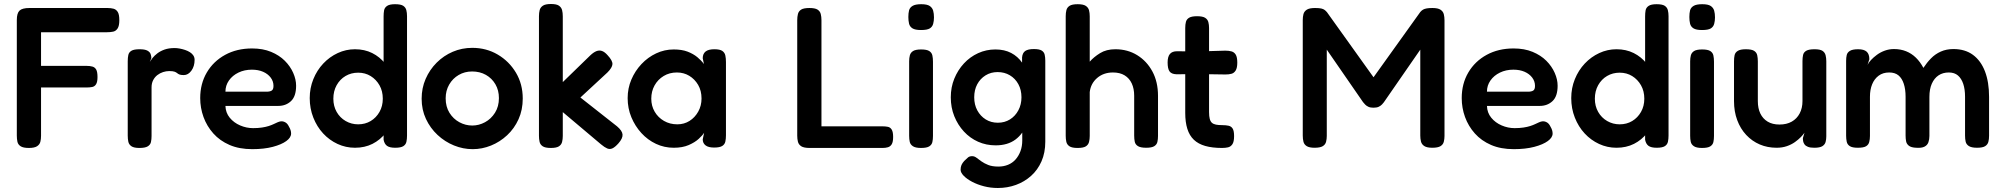

<svg xmlns="http://www.w3.org/2000/svg" viewBox="-20 -729 10003 959"><path d="M124 10Q96 10 83 1.5Q70 -7 67 -21Q64 -35 64 -52V-629Q64 -663 77.5 -676Q91 -689 127 -689H517Q534 -689 547 -685.5Q560 -682 568 -669.5Q576 -657 576 -628Q576 -600 567.5 -587Q559 -574 545.5 -571Q532 -568 515 -568H185V-400H412Q429 -400 441.5 -396.5Q454 -393 460.5 -381.5Q467 -370 467 -344Q467 -320 460 -308.5Q453 -297 440.5 -294.5Q428 -292 411 -292H185V-51Q185 -34 181.5 -20.5Q178 -7 165 1.5Q152 10 124 10Z M676 10Q649 10 636.5 1.5Q624 -7 621 -21Q618 -35 618 -52V-423Q618 -441 621 -454.5Q624 -468 636.5 -475.5Q649 -483 677 -483Q704 -483 716.5 -476Q729 -469 732.5 -458.5Q736 -448 736 -438L728 -420Q733 -428 742 -439.5Q751 -451 766 -462.5Q781 -474 802 -481.5Q823 -489 852 -489Q864 -489 877.5 -486.5Q891 -484 904.5 -479.5Q918 -475 929 -468Q940 -461 946 -451.5Q952 -442 952 -430Q952 -398 936 -376Q920 -354 898 -354Q883 -354 876 -357Q869 -360 864.5 -364Q860 -368 851.5 -371Q843 -374 825 -374Q810 -374 794.5 -369Q779 -364 766 -354Q753 -344 745 -328.5Q737 -313 737 -293V-50Q737 -33 734 -19.5Q731 -6 718 2Q705 10 676 10Z M1240 16Q1175 16 1126.5 -5Q1078 -26 1045.5 -62.5Q1013 -99 996.5 -144.5Q980 -190 980 -239Q980 -311 1013 -367Q1046 -423 1104.5 -455Q1163 -487 1239 -487Q1293 -487 1334 -470Q1375 -453 1402.5 -425.5Q1430 -398 1444.5 -365Q1459 -332 1459 -301Q1459 -248 1433.5 -224Q1408 -200 1370 -200H1106Q1107 -166 1127.5 -141Q1148 -116 1179.5 -102.5Q1211 -89 1244 -89Q1269 -89 1288.5 -92Q1308 -95 1322 -99.5Q1336 -104 1346.5 -109Q1357 -114 1366 -118Q1375 -122 1383 -123Q1394 -124 1405 -118Q1416 -112 1423 -97Q1429 -87 1431.5 -78.5Q1434 -70 1434 -62Q1434 -42 1410 -24.5Q1386 -7 1342.5 4.5Q1299 16 1240 16ZM1106 -271H1311Q1328 -271 1337 -276.5Q1346 -282 1346 -300Q1346 -323 1332 -341.5Q1318 -360 1294 -370.5Q1270 -381 1238 -381Q1201 -381 1171 -366.5Q1141 -352 1123.5 -327Q1106 -302 1106 -271Z M1753 9Q1707 9 1666 -10Q1625 -29 1594 -62.5Q1563 -96 1545 -141.5Q1527 -187 1527 -239Q1527 -289 1545 -333.5Q1563 -378 1594.5 -411.5Q1626 -445 1667 -464Q1708 -483 1753 -483Q1801 -483 1839 -464Q1877 -445 1903.5 -411.5Q1930 -378 1944 -333.5Q1958 -289 1959 -238Q1959 -187 1945.5 -142.5Q1932 -98 1905.5 -64Q1879 -30 1840.5 -10.5Q1802 9 1753 9ZM1769 -108Q1804 -108 1831.5 -124.5Q1859 -141 1875.5 -170Q1892 -199 1892 -236Q1892 -274 1875.5 -303Q1859 -332 1831.5 -349Q1804 -366 1769 -366Q1734 -366 1706 -349.5Q1678 -333 1661.5 -303.5Q1645 -274 1645 -236Q1645 -199 1661.5 -170Q1678 -141 1706.5 -124.5Q1735 -108 1769 -108ZM1954 9Q1926 9 1913 -0.5Q1900 -10 1896 -31V-647Q1896 -664 1898.5 -677.5Q1901 -691 1913.5 -699.5Q1926 -708 1953 -708Q1982 -708 1994 -700Q2006 -692 2009.5 -678.5Q2013 -665 2013 -648V-52Q2013 -35 2010 -21Q2007 -7 1994.5 1Q1982 9 1954 9Z M2341 16Q2293 16 2247.5 -2.5Q2202 -21 2165.5 -55Q2129 -89 2107.5 -135Q2086 -181 2086 -236Q2086 -289 2106 -335Q2126 -381 2161 -416Q2196 -451 2241.5 -470.5Q2287 -490 2339 -490Q2409 -490 2466 -456.5Q2523 -423 2557 -366Q2591 -309 2591 -237Q2591 -180 2570 -133.5Q2549 -87 2513 -53.5Q2477 -20 2432.5 -2Q2388 16 2341 16ZM2339 -102Q2372 -102 2402.5 -118.5Q2433 -135 2452.5 -166Q2472 -197 2472 -239Q2472 -278 2454.5 -308Q2437 -338 2407 -355Q2377 -372 2338 -372Q2301 -372 2271 -354.5Q2241 -337 2223.5 -306.5Q2206 -276 2206 -238Q2206 -196 2225 -165.5Q2244 -135 2274.5 -118.5Q2305 -102 2339 -102Z M3062 -98Q3088 -76 3089.5 -57Q3091 -38 3069 -13Q3052 6 3039 12Q3026 18 3013 12.5Q3000 7 2982 -8L2791 -169V-50Q2791 -34 2787.5 -20Q2784 -6 2771.5 2Q2759 10 2731 10Q2703 10 2690.5 1.5Q2678 -7 2675 -21Q2672 -35 2672 -51V-648Q2672 -665 2675.5 -678.5Q2679 -692 2691.5 -700.5Q2704 -709 2732 -709Q2760 -709 2772 -700.5Q2784 -692 2787.5 -678.5Q2791 -665 2791 -647V-319L2929 -453Q2945 -468 2959 -473.5Q2973 -479 2986.5 -474.5Q3000 -470 3015 -453Q3040 -426 3039 -408.5Q3038 -391 3014 -367L2879 -242Z M3547 8Q3518 8 3504 -3Q3490 -14 3490 -33L3497 -66Q3489 -53 3470 -35.5Q3451 -18 3420 -4.5Q3389 9 3345 9Q3298 9 3256.5 -10.5Q3215 -30 3183.5 -64.5Q3152 -99 3133.5 -143.5Q3115 -188 3115 -239Q3115 -288 3133.5 -331.5Q3152 -375 3184 -409Q3216 -443 3257.5 -462.5Q3299 -482 3345 -482Q3386 -482 3414.5 -471Q3443 -460 3463 -443.5Q3483 -427 3496 -409L3490 -438Q3490 -460 3504 -471.5Q3518 -483 3548 -483Q3576 -483 3588 -474.5Q3600 -466 3603 -451.5Q3606 -437 3606 -419V-53Q3606 -36 3603 -22Q3600 -8 3587.5 0Q3575 8 3547 8ZM3363 -108Q3397 -108 3424 -125Q3451 -142 3467.5 -171.5Q3484 -201 3484 -237Q3484 -276 3467 -305Q3450 -334 3422.5 -350.5Q3395 -367 3361 -367Q3324 -367 3295 -349.5Q3266 -332 3249.5 -302.5Q3233 -273 3233 -236Q3233 -200 3250 -171Q3267 -142 3296.5 -125Q3326 -108 3363 -108Z M4024 10Q3995 10 3982 1.5Q3969 -7 3965.5 -21Q3962 -35 3962 -51V-628Q3962 -645 3965.5 -659Q3969 -673 3981.5 -681Q3994 -689 4023 -689Q4051 -689 4063.5 -681Q4076 -673 4079.5 -659Q4083 -645 4083 -628V-98H4388Q4403 -98 4415 -95.5Q4427 -93 4434 -81.5Q4441 -70 4441 -45Q4441 -20 4434 -8.5Q4427 3 4415 6.5Q4403 10 4388 10Z M4580 10Q4553 10 4540 1.5Q4527 -7 4524 -20.5Q4521 -34 4521 -51V-423Q4521 -439 4524.5 -452.5Q4528 -466 4540.5 -474Q4553 -482 4581 -482Q4609 -482 4621.5 -474Q4634 -466 4637 -452Q4640 -438 4640 -421V-50Q4640 -33 4637 -19.5Q4634 -6 4621.5 2Q4609 10 4580 10ZM4580 -579Q4551 -579 4537.5 -587.5Q4524 -596 4520.5 -611Q4517 -626 4517 -644Q4517 -663 4520.5 -677Q4524 -691 4538 -699.5Q4552 -708 4581 -708Q4611 -708 4624 -699Q4637 -690 4641 -675.5Q4645 -661 4645 -642Q4645 -625 4641 -610Q4637 -595 4624 -587Q4611 -579 4580 -579Z M4964 210Q4928 210 4895 201.5Q4862 193 4835.5 179Q4809 165 4793.5 149Q4778 133 4778 119Q4778 105 4782.5 95Q4787 85 4796 75Q4808 63 4815.5 57Q4823 51 4836 51Q4847 51 4857.5 59Q4868 67 4882 77Q4896 87 4916 95Q4936 103 4967 103Q4993 103 5015 94Q5037 85 5052.5 67.5Q5068 50 5077 26Q5086 2 5086 -28L5085 -442Q5087 -465 5101 -474.5Q5115 -484 5144 -484Q5171 -484 5183 -476.5Q5195 -469 5198 -455.5Q5201 -442 5201 -426V-21Q5201 34 5182 77Q5163 120 5130 149.5Q5097 179 5054.5 194.5Q5012 210 4964 210ZM4953 -3Q4906 -3 4865.5 -21Q4825 -39 4794.5 -72Q4764 -105 4746.5 -148.5Q4729 -192 4729 -243Q4729 -293 4746.5 -336Q4764 -379 4794.5 -412Q4825 -445 4865.5 -463.5Q4906 -482 4952 -482Q4997 -482 5030.5 -464.5Q5064 -447 5086 -415Q5108 -383 5119.5 -339Q5131 -295 5131 -242Q5131 -169 5111 -115Q5091 -61 5052 -32Q5013 -3 4953 -3ZM4964 -116Q4998 -116 5024.5 -132.5Q5051 -149 5066.5 -178Q5082 -207 5082 -243Q5082 -280 5066.5 -308.5Q5051 -337 5024 -353Q4997 -369 4963 -369Q4929 -369 4902.5 -352.5Q4876 -336 4861 -308Q4846 -280 4846 -243Q4846 -206 4861.5 -177.5Q4877 -149 4903.5 -132.5Q4930 -116 4964 -116Z M5362 10Q5334 10 5321.5 1.5Q5309 -7 5306 -21Q5303 -35 5303 -51V-648Q5303 -665 5306.5 -678.5Q5310 -692 5322.5 -700Q5335 -708 5363 -708Q5391 -708 5403.5 -699.5Q5416 -691 5419.5 -677.5Q5423 -664 5423 -647V-421Q5443 -444 5474.5 -463.5Q5506 -483 5551 -483Q5612 -483 5660 -453.5Q5708 -424 5736 -372Q5764 -320 5764 -250V-50Q5764 -34 5761 -20.5Q5758 -7 5745.5 1Q5733 9 5705 9Q5677 9 5664 1Q5651 -7 5648 -20.5Q5645 -34 5645 -52V-251Q5645 -286 5633 -312Q5621 -338 5597.5 -352.5Q5574 -367 5539 -367Q5492 -367 5460 -339.5Q5428 -312 5423 -269V-50Q5423 -34 5419.5 -20Q5416 -6 5403.5 2Q5391 10 5362 10Z M6084 10Q6035 10 6000 0Q5965 -10 5943 -31Q5921 -52 5910.5 -85.5Q5900 -119 5900 -165V-589Q5900 -607 5903.5 -620Q5907 -633 5919.5 -640.5Q5932 -648 5959 -648Q5987 -648 5999.5 -640Q6012 -632 6015.5 -618.5Q6019 -605 6019 -589V-169Q6019 -148 6022.5 -135Q6026 -122 6033.5 -115.5Q6041 -109 6053.5 -106.5Q6066 -104 6084 -104Q6103 -104 6116.5 -101Q6130 -98 6137 -86.5Q6144 -75 6144 -49Q6144 -21 6135.5 -8.5Q6127 4 6113.5 7Q6100 10 6084 10ZM5859 -473 5962 -472 6100 -476Q6117 -476 6130.5 -472.5Q6144 -469 6152 -456.5Q6160 -444 6160 -416Q6160 -390 6152 -377Q6144 -364 6131 -360.5Q6118 -357 6101 -357L5967 -359L5856 -358Q5831 -359 5821.5 -372.5Q5812 -386 5812 -417Q5812 -446 5823.5 -459.5Q5835 -473 5859 -473Z M6546 9Q6520 9 6507 1Q6494 -7 6490.5 -21Q6487 -35 6487 -52V-629Q6487 -645 6490.5 -658.5Q6494 -672 6507 -680.5Q6520 -689 6548 -689Q6569 -689 6579.5 -686.5Q6590 -684 6596 -679.5Q6602 -675 6608 -668L6852 -327H6829L7074 -669Q7081 -677 7088 -681Q7095 -685 7106 -687Q7117 -689 7135 -689Q7162 -689 7175 -680.5Q7188 -672 7191.5 -658Q7195 -644 7195 -627V-50Q7195 -35 7191.5 -21Q7188 -7 7175 1Q7162 9 7134 9Q7107 9 7094 0.5Q7081 -8 7077.5 -22Q7074 -36 7074 -52V-481L6892 -218Q6889 -214 6883 -207.5Q6877 -201 6867 -196Q6857 -191 6840 -191Q6824 -191 6814 -196Q6804 -201 6798.5 -207Q6793 -213 6788 -219L6607 -481V-50Q6607 -35 6603.5 -21Q6600 -7 6587 1Q6574 9 6546 9Z M7541 16Q7476 16 7427.5 -5Q7379 -26 7346.5 -62.5Q7314 -99 7297.5 -144.5Q7281 -190 7281 -239Q7281 -311 7314 -367Q7347 -423 7405.5 -455Q7464 -487 7540 -487Q7594 -487 7635 -470Q7676 -453 7703.5 -425.5Q7731 -398 7745.5 -365Q7760 -332 7760 -301Q7760 -248 7734.5 -224Q7709 -200 7671 -200H7407Q7408 -166 7428.5 -141Q7449 -116 7480.5 -102.5Q7512 -89 7545 -89Q7570 -89 7589.5 -92Q7609 -95 7623 -99.5Q7637 -104 7647.5 -109Q7658 -114 7667 -118Q7676 -122 7684 -123Q7695 -124 7706 -118Q7717 -112 7724 -97Q7730 -87 7732.5 -78.5Q7735 -70 7735 -62Q7735 -42 7711 -24.5Q7687 -7 7643.5 4.5Q7600 16 7541 16ZM7407 -271H7612Q7629 -271 7638 -276.5Q7647 -282 7647 -300Q7647 -323 7633 -341.5Q7619 -360 7595 -370.5Q7571 -381 7539 -381Q7502 -381 7472 -366.5Q7442 -352 7424.5 -327Q7407 -302 7407 -271Z M8054 9Q8008 9 7967 -10Q7926 -29 7895 -62.5Q7864 -96 7846 -141.5Q7828 -187 7828 -239Q7828 -289 7846 -333.5Q7864 -378 7895.5 -411.5Q7927 -445 7968 -464Q8009 -483 8054 -483Q8102 -483 8140 -464Q8178 -445 8204.5 -411.5Q8231 -378 8245 -333.5Q8259 -289 8260 -238Q8260 -187 8246.5 -142.5Q8233 -98 8206.5 -64Q8180 -30 8141.5 -10.5Q8103 9 8054 9ZM8070 -108Q8105 -108 8132.5 -124.5Q8160 -141 8176.5 -170Q8193 -199 8193 -236Q8193 -274 8176.5 -303Q8160 -332 8132.5 -349Q8105 -366 8070 -366Q8035 -366 8007 -349.5Q7979 -333 7962.5 -303.5Q7946 -274 7946 -236Q7946 -199 7962.5 -170Q7979 -141 8007.5 -124.5Q8036 -108 8070 -108ZM8255 9Q8227 9 8214 -0.5Q8201 -10 8197 -31V-647Q8197 -664 8199.5 -677.5Q8202 -691 8214.5 -699.5Q8227 -708 8254 -708Q8283 -708 8295 -700Q8307 -692 8310.5 -678.5Q8314 -665 8314 -648V-52Q8314 -35 8311 -21Q8308 -7 8295.5 1Q8283 9 8255 9Z M8481 10Q8454 10 8441 1.5Q8428 -7 8425 -20.5Q8422 -34 8422 -51V-423Q8422 -439 8425.5 -452.5Q8429 -466 8441.5 -474Q8454 -482 8482 -482Q8510 -482 8522.5 -474Q8535 -466 8538 -452Q8541 -438 8541 -421V-50Q8541 -33 8538 -19.5Q8535 -6 8522.5 2Q8510 10 8481 10ZM8481 -579Q8452 -579 8438.5 -587.5Q8425 -596 8421.5 -611Q8418 -626 8418 -644Q8418 -663 8421.5 -677Q8425 -691 8439 -699.5Q8453 -708 8482 -708Q8512 -708 8525 -699Q8538 -690 8542 -675.5Q8546 -661 8546 -642Q8546 -625 8542 -610Q8538 -595 8525 -587Q8512 -579 8481 -579Z M8854 9Q8808 9 8769.5 -7.5Q8731 -24 8702 -55Q8673 -86 8657 -129Q8641 -172 8641 -224V-423Q8641 -440 8644 -453.5Q8647 -467 8660 -475Q8673 -483 8700 -483Q8729 -483 8741.5 -475Q8754 -467 8757 -453Q8760 -439 8760 -422V-224Q8760 -188 8772.5 -162Q8785 -136 8809 -121.5Q8833 -107 8868 -107Q8904 -107 8929.5 -121.5Q8955 -136 8969 -162.5Q8983 -189 8983 -224V-424Q8983 -441 8986 -454.5Q8989 -468 9002 -475.5Q9015 -483 9043 -483Q9071 -483 9083 -475Q9095 -467 9098.5 -453Q9102 -439 9102 -423V-48Q9102 -33 9098.5 -20Q9095 -7 9082.5 1Q9070 9 9042 9Q9022 9 9010.5 4.5Q8999 0 8993.5 -7.5Q8988 -15 8986.5 -23Q8985 -31 8985 -39L8993 -66Q8987 -57 8975 -44.5Q8963 -32 8945.5 -19.5Q8928 -7 8905 1Q8882 9 8854 9Z M9259 9Q9232 9 9219.5 1Q9207 -7 9204 -21Q9201 -35 9201 -51V-425Q9201 -441 9204 -454Q9207 -467 9220 -475Q9233 -483 9261 -483Q9290 -483 9303.5 -471Q9317 -459 9317 -433L9308 -405Q9313 -416 9325 -429Q9337 -442 9354.5 -455Q9372 -468 9394 -476Q9416 -484 9440 -484Q9473 -484 9500.5 -473Q9528 -462 9549.5 -441Q9571 -420 9587 -390Q9604 -416 9625 -437.5Q9646 -459 9674 -471.5Q9702 -484 9737 -484Q9795 -484 9834.5 -455Q9874 -426 9894.5 -372.5Q9915 -319 9915 -245V-51Q9915 -34 9911.5 -20.5Q9908 -7 9895.5 1Q9883 9 9855 9Q9827 9 9814 0.5Q9801 -8 9798 -21.5Q9795 -35 9795 -52V-246Q9795 -283 9786 -310Q9777 -337 9759.5 -352Q9742 -367 9714 -367Q9684 -367 9662.5 -352.5Q9641 -338 9629 -311Q9617 -284 9617 -245V-50Q9617 -33 9612 -18.5Q9607 -4 9592.5 3.5Q9578 11 9551 9Q9526 8 9514.5 -1Q9503 -10 9500.5 -23.5Q9498 -37 9498 -52V-246Q9498 -283 9489 -310.5Q9480 -338 9462.5 -352.5Q9445 -367 9416 -367Q9385 -367 9363.5 -351Q9342 -335 9331 -308Q9320 -281 9320 -246V-50Q9320 -34 9316.5 -20Q9313 -6 9300.5 1.5Q9288 9 9259 9Z"/></svg>

Font: Fredoka Light Medium
Style: Regular
Weight: 500
Version: Version 2.001